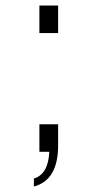

<svg xmlns="http://www.w3.org/2000/svg" viewBox="-20 -551 334 697"><path d="M123 -431V-531H191V-431ZM103 126V97Q155 82 159 0H123V-100H191V-23Q191 103 103 126Z"/></svg>

Font: Plus Jakarta Sans Light
Style: Regular
Weight: 300
Designer: Gumpita Rahayu
Foundry: Tokotype
Version: Version 2.006; ttfautohint (v1.8.4.7-5d5b)